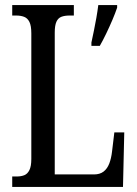

<svg xmlns="http://www.w3.org/2000/svg" viewBox="-20 -734 538 754"><path d="M339 -567Q344 -590 349 -614.5Q354 -639 358.5 -664.5Q363 -690 366 -714H440V-704Q433 -683 421.5 -656Q410 -629 397 -602Q384 -575 372 -554H339ZM28 0V-41H47Q63 -41 75.5 -46Q88 -51 95.5 -66Q103 -81 103 -110V-603Q103 -633 95.5 -648Q88 -663 74.5 -668Q61 -673 44 -673H28V-714H270V-673H253Q234 -673 221 -668Q208 -663 201.5 -648.5Q195 -634 195 -606V-49H349Q372 -49 386.5 -60Q401 -71 409 -91.5Q417 -112 420 -139L429 -214H468L463 0Z"/></svg>

Font: Noto Serif ExtraCondensed
Style: Regular
Weight: 400
Width: 2
Designer: Monotype Design Team
Foundry: Monotype Imaging Inc.
Version: Version 2.013